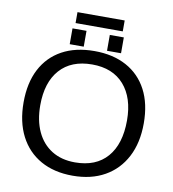

<svg xmlns="http://www.w3.org/2000/svg" viewBox="-96 -980 970 1074"><g transform="rotate(10 389.0 -443.0)"><path d="M730 -347.2Q730 -236.8 688.2 -156.7Q646.5 -76.7 569.8 -33.4Q493.2 9.8 388.2 9.8Q282.7 9.8 206.3 -33.2Q129.9 -76.2 88.6 -156.2Q47.4 -236.3 47.4 -347.2Q47.4 -457.5 88.1 -535.9Q128.9 -614.3 205.3 -656.2Q281.7 -698.2 389.2 -698.2Q494.6 -698.2 571 -656.7Q647.5 -615.2 688.7 -536.9Q730 -458.5 730 -347.2ZM634.8 -347.2Q634.8 -475.6 570.6 -548.8Q506.3 -622.1 389.2 -622.1Q271 -622.1 206.5 -549.8Q142.1 -477.5 142.1 -347.2Q142.1 -261.2 171.4 -198Q200.7 -134.8 255.9 -100.3Q311 -65.9 388.2 -65.9Q507.3 -65.9 571 -139.4Q634.8 -212.9 634.8 -347.2ZM256.8 -834V-896H524.9V-834ZM457 -711.9V-801.8H536.6V-711.9ZM245.1 -711.9V-801.8H324.7V-711.9Z"/></g></svg>

Font: Arimo Nerd Font
Style: Regular
Weight: 400
Designer: Steve Matteson
Foundry: Monotype Imaging Inc.
Version: Version 1.33;Nerd Fonts 3.2.1